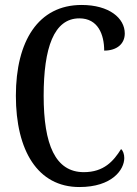

<svg xmlns="http://www.w3.org/2000/svg" viewBox="-20 -744 553 774"><path d="M300 10C432 10 481 -60 481 -107C481 -122 476 -137 468 -143C438 -95 399 -50 318 -50C203 -50 156 -161 156 -358C156 -551 197 -670 300 -670C375 -670 400 -605 400 -540C452 -540 483 -568 483 -609C483 -671 420 -724 309 -724C134 -724 44 -578 44 -358C44 -137 132 10 300 10Z"/></svg>

Font: Noto Serif Ethiopic ExtraCondensed Medium
Style: Regular
Weight: 500
Width: 2
Designer: Monotype Design Team
Foundry: Monotype Imaging Inc.
Version: Version 2.102